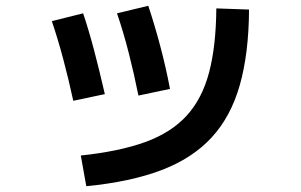

<svg xmlns="http://www.w3.org/2000/svg" viewBox="-20 -613 1040 663"><path d="M259 -76Q392 -90 481.5 -122.5Q571 -155 624.5 -213.5Q678 -272 702 -363Q726 -454 727 -584L840 -580Q839 -428 808 -319Q777 -210 710.5 -138Q644 -66 537.5 -25.5Q431 15 278 30ZM233 -265Q217 -339 198.5 -408.5Q180 -478 159 -540L267 -567Q286 -511 304.5 -441Q323 -371 342 -288ZM458 -283Q443 -358 424.5 -430.5Q406 -503 384 -567L492 -593Q514 -527 533.5 -453.5Q553 -380 567 -306Z"/></svg>

Font: M PLUS 1 Thin SemiBold
Style: Regular
Weight: 600
Version: Version 1.001